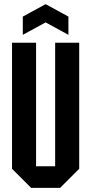

<svg xmlns="http://www.w3.org/2000/svg" viewBox="-20 -906 440 926"><path d="M38 -92V-700H154V-104H246V-700H362V-92L270 0H130ZM90 -738V-826L200 -886L310 -826V-738L200 -798Z"/></svg>

Font: Tektur Condensed Medium
Style: Regular
Weight: 500
Width: 3
Designer: Adam Jagosz
Foundry: Adam Jagosz
Version: Version 1.005;gftools[0.9.30]